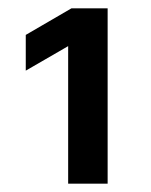

<svg xmlns="http://www.w3.org/2000/svg" viewBox="-20 -756 364 462"><path d="M239 -736V-314H144V-645L42 -586V-672L152 -736Z"/></svg>

Font: KoHo
Style: Bold
Weight: 700
Designer: Cadson Demak & Katatrad Team
Foundry: Cadson Demak Co.,Ltd.
Version: Version 1.000; ttfautohint (v1.6)